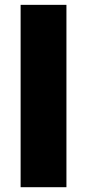

<svg xmlns="http://www.w3.org/2000/svg" viewBox="-20 -780 363 800"><path d="M256.8 0H65.9V-759.8H256.8Z"/></svg>

Font: Open Sans ExtBd
Style: Bold
Weight: 800
Foundry: Ascender Corporation
Version: Version 1.10